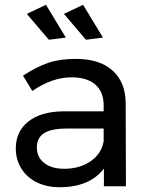

<svg xmlns="http://www.w3.org/2000/svg" viewBox="-20 -778 621 802"><path d="M414 0V-74Q355 4 229 4Q174 4 132.5 -17Q91 -38 68.5 -75Q46 -112 46 -158Q46 -229 98.5 -270.5Q151 -312 245 -313H413V-338Q413 -394 378.5 -424.5Q344 -455 278 -455Q198 -455 115 -398L76 -462Q133 -499 181.5 -515.5Q230 -532 297 -532Q396 -532 450 -483.5Q504 -435 505 -348L506 0ZM413 -188V-241H258Q195 -241 164.5 -222Q134 -203 134 -162Q134 -121 165 -97Q196 -73 248 -73Q313 -73 358.5 -104.5Q404 -136 413 -188ZM172 -758 255 -621 184 -612 92 -720ZM327 -758 410 -621 339 -612 247 -720Z"/></svg>

Font: Gontserrat
Style: Regular
Weight: 400
Designer: Julieta Ulanovsky
Foundry: Julieta Ulanovsky
Version: Version 6.001